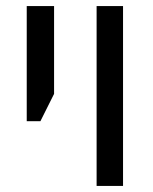

<svg xmlns="http://www.w3.org/2000/svg" viewBox="-20 -612 503 632"><path d="M298 0V-592H385V0ZM68 -213V-592H158V-303L113 -213Z"/></svg>

Font: Noto Sans Hebrew SemiCondensed
Style: Regular
Weight: 400
Width: 4
Designer: Monotype Design Team
Foundry: Monotype Imaging Inc.
Version: Version 2.003